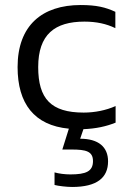

<svg xmlns="http://www.w3.org/2000/svg" viewBox="-20 -504 530 764"><path d="M440 -16V-82C402 -65 357 -56 313 -56C183 -56 132 -111 132 -237C132 -367 198 -418 316 -418C364 -418 404 -409 439 -392V-457C400 -475 364 -484 301 -484C148 -484 50 -403 50 -237C50 -92 116 -5 254 8L228 91H265C322 91 350 98 350 137C350 178 322 190 260 190C238 190 215 187 197 182V232C212 236 245 240 267 240C366 240 410 203 410 138C410 81 372 48 299 48L312 10C362 8 403 -1 440 -16Z"/></svg>

Font: Kanit Light
Style: Regular
Weight: 300
Designer: Katatrad Team
Foundry: CadsonDemak
Version: Version 1.000;PS 001.000;hotconv 1.0.88;makeotf.lib2.5.64775